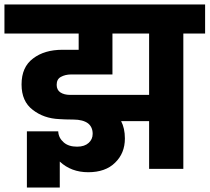

<svg xmlns="http://www.w3.org/2000/svg" viewBox="-37 -760 943 864"><path d="M886 -740C886 -740 -17 -740 -17 -740C-17 -740 -17 -609 -17 -609C-17 -609 317 -609 317 -609C317 -609 317 -536 317 -536C317 -536 244 -536 244 -536C244 -536 244 -536 244 -536C190 -536 146 -523 112 -497C77 -471 60 -432 60 -380C60 -380 60 -380 60 -380C60 -329 77 -291 110 -266C143 -240 183 -226 230 -224C230 -224 230 -224 230 -224C245 -223 266 -222 293 -222C293 -222 293 -222 293 -222C322 -222 344 -216 359 -205C373 -194 380 -178 380 -158C380 -158 380 -158 380 -158C380 -141 374 -128 362 -117C350 -106 333 -100 310 -100C310 -100 310 -100 310 -100C285 -100 265 -106 250 -119C235 -132 226 -148 225 -169C225 -169 84 -169 84 -169C84 -169 84 84 84 84C84 84 232 84 232 84C232 84 232 -33 232 -33C232 -33 232 -33 232 -33C266 -1 309 15 360 15C360 15 360 15 360 15C411 15 452 1 481 -28C510 -56 525 -92 525 -137C525 -137 525 -137 525 -137C525 -168 519 -194 508 -215C508 -215 634 -215 634 -215C634 -215 634 0 634 0C634 0 788 0 788 0C788 0 788 -609 788 -609C788 -609 886 -609 886 -609C886 -609 886 -740 886 -740ZM323 -333C323 -333 279 -333 279 -333C279 -333 279 -333 279 -333C260 -333 246 -337 235 -344C224 -351 218 -363 218 -378C218 -378 218 -378 218 -378C218 -395 224 -407 237 -414C250 -421 265 -425 284 -425C284 -425 469 -425 469 -425C469 -425 469 -609 469 -609C469 -609 634 -609 634 -609C634 -609 634 -333 634 -333C634 -333 323 -333 323 -333Z"/></svg>

Font: Girnar Poppins
Style: Bold
Weight: 500
Designer: Ninad Kale (Devanagari), Jonny Pinhorn (Latin)
Foundry: Indian Type Foundry
Version: ""